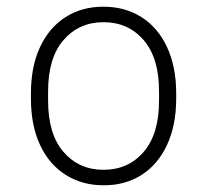

<svg xmlns="http://www.w3.org/2000/svg" viewBox="-20 -541 616 571"><path d="M72 -248V-263Q72 -344 99.5 -402Q127 -460 175.5 -490.5Q224 -521 286 -521H289Q351 -521 400 -490.5Q449 -460 476.5 -401.5Q504 -343 504 -263V-248Q504 -168 476.5 -109.5Q449 -51 400.5 -20.5Q352 10 290 10H287Q225 10 176 -20.5Q127 -51 99.5 -109Q72 -167 72 -248ZM453 -242V-269Q453 -369 407 -422Q361 -475 288 -475Q215 -475 169 -422Q123 -369 123 -269V-242Q123 -142 169 -89Q215 -36 288 -36Q361 -36 407 -89Q453 -142 453 -242Z"/></svg>

Font: Chivo Thin
Style: Regular
Weight: 100
Designer: Hector Gatti
Foundry: Omnibus-Type
Version: Version 1.007